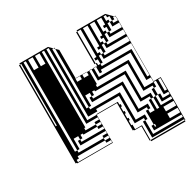

<svg xmlns="http://www.w3.org/2000/svg" viewBox="-174 -878 1168 1164"><g transform="rotate(-30 409.5 -296.0)"><path d="M721 -644V-676H705V-692H689V-660H705V-644ZM721 -644V-628H753V-652L745 -660H737V-644ZM625 -548V-580H609V-596H625V-644H641V-612H657V-596H673V-580H753V-612H705V-644H689V-596H673V-628H657V-644H673V-692H641V-644H625V-692H593V-564H609V-548ZM113 -340V-356H105V-340ZM801 -116V-196H785V-116ZM353 -132V-148H321V-164H353V-180H273V-692H257V-164H249V-148H321V-132ZM705 -116H689V-44H705ZM145 -68V-52H321V-36H353V-52H321V-68H353V-84H177V-116H193V-100H353V-116H321V-132H225V-140H209V-116H193V-140H161V-68H145V-692H129V-68ZM801 -36H729V-4H801ZM625 28V44H633V28ZM545 -68V-52H609V-20H593V76H801V60H609V28H625V-68H641V-84H577V-276H369V-308H385V-292H593V-100H657V-68H641V-44H673V-116H689V-132H625V-164H641V-148H705V-116H721V-52H801V-68H737V-116H753V-84H801V-100H769V-196H753V-164H737V-116H721V-164H737V-180H673V-372H465V-450H449V-452H465V-450H481V-388H689V-196H753V-228H721V-260H737V-244H753V-468H561V-500H545V-452H529V-484H505V-468H513V-452H529V-436H737V-404H721V-420H513V-404H497V-450H481V-452H497V-450H505V-468H497V-692H505V-500H529V-548H545V-516H561V-500H577V-484H753V-516H609V-548H593V-500H577V-532H561V-548H577V-692H545V-644H529V-692H505V-700H705L745 -660H753V-652L755 -650V-200H805V100H801V92H577V-20H593V-36H529V-68ZM113 -660V-676H105V-660ZM113 -644V-660H105V-644ZM113 -628V-644H105V-628ZM545 -596H529V-644H545ZM113 -612V-628H105V-612ZM209 -644V-620H241V-692H209V-644H193V-692H161V-620H193V-644ZM113 -596V-612H105V-596ZM113 -580V-596H105V-580ZM545 -548H529V-596H545ZM113 -564V-580H105V-564ZM113 -548V-564H105V-548ZM113 -532V-548H105V-532ZM113 -516V-532H105V-516ZM113 -500V-516H105V-500ZM625 -548V-532H753V-564H657V-596H641V-548ZM113 -484V-500H105V-484ZM513 -484V-500H505V-484ZM113 -468V-484H105V-468ZM113 -452V-468H105V-452ZM113 -436V-452H105V-436ZM113 -420V-436H105V-420ZM737 -356H721V-404H737ZM113 -404V-420H105V-404ZM401 -450V-428H433V-450ZM355 -450V-452H353V-428H385V-450ZM113 -388V-404H105V-388ZM113 -372V-388H105V-372ZM113 -356V-372H105V-356ZM737 -308H721V-356H737ZM113 -324V-340H105V-324ZM113 -308V-324H105V-308ZM113 -292V-308H105V-292ZM737 -260H721V-308H737ZM641 -260H625V-308H641ZM113 -276V-292H105V-276ZM113 -260V-276H105V-260ZM113 -244H105V-260H113ZM641 -212H625V-260H641ZM113 -228H105V-244H113ZM113 -212H105V-228H113ZM113 -196H105V-212H113ZM641 -164H625V-212H641ZM113 -180H105V-196H113ZM545 -164H529V-212H545ZM113 -164H105V-180H113ZM113 -148H105V-164H113ZM113 -132H105V-148H113ZM545 -116H529V-164H545ZM113 -116H105V-132H113ZM113 -100H105V-116H113ZM113 -84H105V-100H113ZM545 -68H529V-116H545ZM113 -68H105V-84H113ZM113 -52H105V-68H113ZM113 -36H105V-52H113ZM113 -36V-20H105V-36ZM337 -260V-244H545V-212H529V-228H369V-212H321V-228H369V-212H305V-692H289V-196H355V0H105V-4H97V-692H105V-676H113V-692H105V-700H305L329 -676H337V-668L355 -650V-452H433V-450H449V-356H441V-340H641V-308H625V-324H417V-332H401V-308H385V-332H353V-260H337V-668L329 -676H321V-260ZM321 -20V-36H129V-20H113V-4H105V-20H113V-4H353V-20ZM801 12H729V44H801ZM513 -36V-4H505V-20H513V-4H561V100H801V108H561V100H555V0H505V-4H497V-196H355V-200H505V-180H513V-164H505V-180H513V-164H505V-132H513V-116H505V-132H513V-116H505V-84H513V-68H505V-84H513V-68H505V-36H513V-20H505V-36Z"/></g></svg>

Font: Rubik Broken Fax
Style: Regular
Weight: 400
Designer: Hubert and Fischer, NaN
Foundry: Hubert and Fischer, NaN
Version: Version 2.201